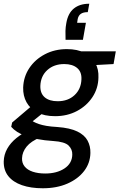

<svg xmlns="http://www.w3.org/2000/svg" viewBox="-50 -776 640 1028"><path d="M179 232Q115 232 67.5 215.5Q20 199 -5.5 167Q-31 135 -30 88Q-29 52 -11.5 20.5Q6 -11 38 -37Q70 -63 117 -84L165 -40Q116 -20 92.5 9Q69 38 68 71Q67 97 82 115.5Q97 134 125.5 143.5Q154 153 192 153Q254 153 295 126Q336 99 337 52Q338 24 317.5 3.5Q297 -17 235 -21Q188 -24 152 -31Q116 -38 89 -47.5Q62 -57 42.5 -69.5Q23 -82 10 -97L15 -120L128 -216L201 -188L78 -89L106 -139Q119 -130 131 -123.5Q143 -117 159.5 -111.5Q176 -106 199 -102Q222 -98 257 -96Q325 -91 364 -72Q403 -53 419 -23Q435 7 434 43Q433 97 400.5 139.5Q368 182 311 207Q254 232 179 232ZM245 -154Q188 -154 149.5 -174Q111 -194 92 -228.5Q73 -263 74 -307Q76 -365 107 -411.5Q138 -458 190.5 -485.5Q243 -513 308 -513Q365 -513 403 -493Q441 -473 460 -439Q479 -405 477 -361Q476 -303 445 -256Q414 -209 362 -181.5Q310 -154 245 -154ZM259 -234Q314 -234 349 -266.5Q384 -299 386 -351Q388 -391 363 -412Q338 -433 294 -433Q239 -433 203.5 -401Q168 -369 166 -316Q165 -276 189.5 -255Q214 -234 259 -234ZM374 -423 364 -501H570L558 -433ZM428 -756 420 -711Q396 -711 383 -702Q370 -693 366 -674L363 -654H410L394 -563H301Q300 -590 300.5 -610.5Q301 -631 305 -652Q314 -705 345.5 -730.5Q377 -756 428 -756Z"/></svg>

Font: DM Sans 17pt Medium
Style: Italic
Weight: 500
Italic angle: -10°
Version: Version 4.004;gftools[0.9.30]